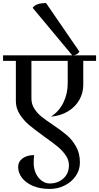

<svg xmlns="http://www.w3.org/2000/svg" viewBox="-32 -963 650 1259"><path d="M87 132Q87 97 116 75.5Q145 54 192 54Q189 74 189 108Q189 143 203 173.5Q217 204 241.5 222Q266 240 294 240Q347 240 383.5 207.5Q420 175 420 120Q420 86 398.5 55Q377 24 345.5 -2Q314 -28 260 -66Q198 -111 161 -141.5Q124 -172 98 -212.5Q72 -253 72 -300V-564H-12V-600H598V-564H514V-406Q514 -354 488.5 -308.5Q463 -263 415 -233.5Q367 -204 302 -198Q357 -234 384.5 -292Q412 -350 412 -415V-564H174V-318Q174 -281 192.5 -251.5Q211 -222 238.5 -199.5Q266 -177 314 -145Q372 -106 407 -76Q442 -46 467 -1.5Q492 43 492 103Q492 151 465 190.5Q438 230 392.5 253Q347 276 294 276Q231 276 184 256Q137 236 112 203Q87 170 87 132ZM270 -943 489 -624Q472 -600 442 -600L182 -912Q205 -943 270 -943Z"/></svg>

Font: Arya
Style: Regular
Weight: 400
Designer: Eduardo Rodriguez Tunni, Modular Infotech
Foundry: Eduardo Rodriguez Tunni, Modular Infotech
Version: Version 1.002